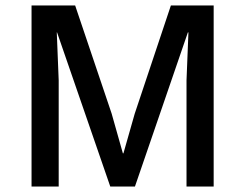

<svg xmlns="http://www.w3.org/2000/svg" viewBox="-20 -680 894 700"><path d="M759 -660V0H660V-387L667 -562H665L472 0H382L188 -562H187L194 -387V0H95V-660H254L387 -266L428 -121H430L471 -265L603 -660Z"/></svg>

Font: Kantumruy Pro Medium
Style: Regular
Weight: 500
Designer: Sovichet Tep
Foundry: Sovichet Tep
Version: Version 1.002